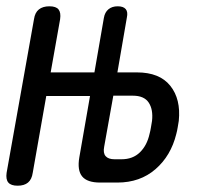

<svg xmlns="http://www.w3.org/2000/svg" viewBox="-34 -580 654 610"><path d="M252 -275H113L70 -31Q67 -10 55 0Q43 10 22 10Q1 10 -7.5 0Q-16 -10 -13 -31L74 -519Q77 -540 89.5 -550Q102 -560 123 -560Q144 -560 152 -550Q160 -540 157 -519L127 -350H266L296 -523Q299 -541 310.5 -550.5Q322 -560 340 -560Q358 -560 365.5 -551Q373 -542 369 -524L339 -350H401Q473 -350 507 -307.5Q541 -265 534 -196Q532 -185 530.5 -175Q529 -165 526 -154Q509 -85 460 -42.5Q411 0 339 0H284Q243 0 227 -19.5Q211 -39 218 -80ZM326 -276 297 -114Q293 -94 301.5 -84Q310 -74 330 -74H352Q388 -74 410.5 -96Q433 -118 441 -154Q444 -165 445.5 -175Q447 -185 449 -196Q453 -232 438.5 -254Q424 -276 388 -276Z"/></svg>

Font: Maple Mono NL
Style: Italic
Weight: 400
Italic angle: -10°
Monospace: yes
Designer: subframe7536
Version: Version 7.000